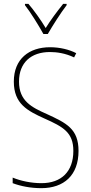

<svg xmlns="http://www.w3.org/2000/svg" viewBox="-20 -970 475 1000"><path d="M206 -793H229C255 -838 295 -901 327 -943V-950H309C274 -906 244 -866 218 -824C193 -866 157 -916 128 -950H110V-943C137 -909 180 -840 206 -793ZM389 -184C389 -299 326 -329 224 -376C145 -411 79 -444 79 -545C79 -644 142 -699 240 -699C275 -699 320 -693 366 -671L377 -693C341 -712 291 -724 241 -724C131 -724 52 -663 52 -545C52 -429 123 -393 211 -353C310 -309 362 -280 362 -184C362 -77 300 -16 196 -16C142 -16 87 -28 46 -45V-16C88 0 141 10 195 10C313 10 389 -57 389 -184Z"/></svg>

Font: Noto Sans Devanagari Condensed Thin
Style: Regular
Weight: 100
Width: 3
Designer: Jelle Bosma - Monotype Design Team
Foundry: Monotype Imaging Inc.
Version: Version 2.004